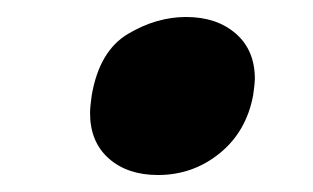

<svg xmlns="http://www.w3.org/2000/svg" viewBox="-20 -482 369 226"><path d="M88 -370Q86 -356 86 -349Q86 -315 108 -295.5Q130 -276 166 -276Q207 -276 238.5 -301.5Q270 -327 278 -370Q280 -384 280 -389Q280 -423 257.5 -442.5Q235 -462 199 -462Q164 -462 130.5 -442Q97 -422 88 -370Z"/></svg>

Font: Geom Bold
Style: Bold Italic
Weight: 700
Italic angle: -10°
Version: Version 1.102